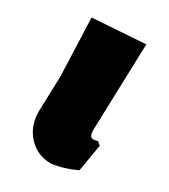

<svg xmlns="http://www.w3.org/2000/svg" viewBox="-129 -539 538 612"><g transform="rotate(30 140.5 -233.5)"><path d="M156 7Q105 7 72 -28.5Q39 -64 39 -118L43 -249L35 -461L229 -474L219 -155Q219 -127 233 -127Q240 -127 250 -130L262 -120L245 -20Q202 1 156 7Z"/></g></svg>

Font: Alegreya Sans SC Black
Style: Regular
Weight: 900
Designer: Juan Pablo del Peral
Foundry: Huerta Tipografica
Version: Version 2.007